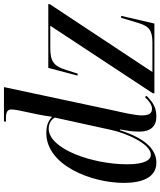

<svg xmlns="http://www.w3.org/2000/svg" viewBox="60 -860 810 970"><g transform="rotate(-90 465.0 -375.0)"><path d="M128 10C186 10 246 -31 292 -174H296C290 -138 285 -112 285 -76C285 -19 312 10 361 10C409 10 435 -9 466 -40L460 -48C442 -30 422 -12 401 -12C378 -12 367 -26 367 -64C367 -96 381 -158 390 -197L510 -760H337L335 -750H353C389 -750 397 -739 397 -722C397 -713 395 -699 392 -684L372 -589C369 -574 363 -541 360 -517C339 -536 317 -546 278 -546C114 -546 26 -317 26 -154C26 -65 52 10 128 10ZM478 0H831L870 -168H860L833 -78C818 -31 800 -10 736 -10H586L928 -527L930 -536H607L568 -388H578L596 -444C616 -510 641 -526 709 -526H820L480 -10ZM169 -18C142 -18 120 -48 120 -138C120 -312 197 -534 300 -534C324 -534 345 -523 356 -503L294 -220C278 -143 223 -18 169 -18Z"/></g></svg>

Font: Noto Serif Display ExtraCondensed Medium
Style: Italic
Weight: 500
Width: 2
Italic angle: -12°
Designer: Monotype Design Team
Foundry: Monotype Imaging Inc.
Version: Version 2.009